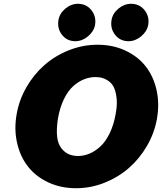

<svg xmlns="http://www.w3.org/2000/svg" viewBox="-20 -977 884 1012"><path d="M391.1 -957Q434.6 -957 461.4 -923.8Q488.3 -890.6 481 -845.2Q474.1 -810.5 443.4 -785.2Q412.6 -759.8 377 -759.8Q333.5 -759.8 307.1 -793Q280.8 -826.2 288.1 -871.1Q293.9 -906.2 324.5 -931.6Q355 -957 391.1 -957ZM670.9 -957Q714.8 -957 741.7 -923.8Q768.6 -890.6 761.2 -845.2Q754.4 -810.5 723.6 -785.2Q692.9 -759.8 657.2 -759.8Q613.8 -759.8 587.2 -793Q560.5 -826.2 567.9 -871.1Q573.7 -906.2 604.2 -931.6Q634.8 -957 670.9 -957ZM380.9 15.1Q299.8 15.1 233.6 -16.1Q167.5 -47.4 126.7 -100.1Q85.9 -152.8 69.8 -224.9Q53.7 -296.9 67.9 -376Q81.1 -451.2 119.9 -518.3Q158.7 -585.4 214.8 -634.5Q271 -683.6 343.8 -712.4Q416.5 -741.2 494.1 -741.2Q575.2 -741.2 641.4 -710.2Q707.5 -679.2 748.3 -626.7Q789.1 -574.2 805.2 -502.2Q821.3 -430.2 807.1 -350.1Q793.9 -275.9 755.1 -208.7Q716.3 -141.6 660.2 -92.3Q604 -43 531.2 -13.9Q458.5 15.1 380.9 15.1ZM391.1 -154.8Q421.4 -154.8 450.9 -167Q480.5 -179.2 508.3 -204.3Q536.1 -229.5 557.9 -273.9Q579.6 -318.4 589.8 -377Q598.1 -421.9 595 -454.8Q591.8 -487.8 583 -510Q574.2 -532.2 557.6 -545.7Q541 -559.1 522.9 -564.9Q504.9 -570.8 483.9 -570.8Q452.6 -570.8 423.1 -559.1Q393.6 -547.4 366 -522.9Q338.4 -498.5 316.9 -454.3Q295.4 -410.2 285.2 -351.1Q276.9 -295.4 281 -257.6Q285.2 -219.7 302.5 -197Q319.8 -174.3 341.8 -164.6Q363.8 -154.8 391.1 -154.8Z"/></svg>

Font: Stilu Bold
Style: Italic
Weight: 700
Italic angle: -10°
Designer: Genilson Lima Santos
Foundry: Genilson Lima Santos
Version: Version 1.200;PS 001.200;hotconv 1.0.88;makeotf.lib2.5.64775